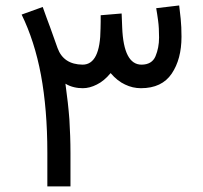

<svg xmlns="http://www.w3.org/2000/svg" viewBox="-20 -669 729 689"><path d="M149.9 -121.1V0H232.9V-119.6C232.9 -161.1 231.4 -201.2 229 -240.7C226.1 -279.8 221.2 -322.3 214.8 -368.7C225.1 -362.3 235.8 -358.4 246.1 -356C256.3 -353.5 267.1 -352.5 277.3 -352.5C293.5 -352.5 310.5 -356.9 327.6 -365.7C344.7 -374 361.3 -387.7 377 -406.7C393.1 -387.7 410.6 -374 428.7 -365.7C446.8 -356.9 465.8 -352.5 485.8 -352.5C536.1 -352.5 572.8 -370.1 596.2 -404.8C619.6 -439.5 631.3 -483.4 631.3 -537.1C631.3 -561 630.4 -582.5 628.4 -601.6C626.5 -620.1 624.5 -636.2 623 -649.4L540.5 -639.6C543 -627 544.9 -611.8 547.4 -594.7C549.8 -577.6 550.8 -557.1 550.8 -534.2C550.8 -509.3 546.4 -487.3 538.1 -467.3C529.8 -447.3 512.7 -437 487.8 -437C445.3 -437 421.9 -481.4 418.5 -570.3C418 -578.6 418 -587.4 417.5 -595.7C417 -604 417 -612.3 416.5 -620.6L341.3 -614.3C341.3 -606.4 341.3 -598.6 341.3 -590.8C340.8 -582.5 340.8 -574.7 340.8 -566.9C340.3 -480.5 318.8 -437 276.4 -437C230.5 -437.5 200.7 -457.5 186.5 -496.6C177.7 -521.5 168.9 -545.9 160.2 -570.3C150.9 -594.7 142.1 -619.1 133.3 -644L57.6 -616.7C88.4 -553.7 111.8 -481.4 127 -399.9C142.1 -318.4 149.9 -225.1 149.9 -121.1Z"/></svg>

Font: Vazir
Style: Regular
Weight: 400
Designer: Saber Rastikerdar
Foundry: Saber Rastikerdar
Version: Version 27.002;January 24, 2021;FontCreator 13.0.0.2683 64-b